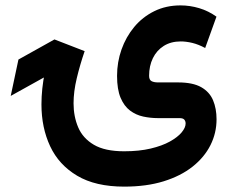

<svg xmlns="http://www.w3.org/2000/svg" viewBox="-20 -438 851 704"><path d="M151.2 -159.6 179.7 -293.4 47.6 -219.7 19.3 -86.3ZM435.3 246.3Q516.9 246.3 579.9 226.8Q642.8 207.3 686.1 173Q729.3 138.8 751.7 94.2Q774 49.7 774 -0.6Q774 -39.8 761.2 -70.4Q748.4 -100.9 717.7 -118.4Q687 -135.8 633.1 -135.8H559.7Q544 -135.8 535.3 -140.7Q526.7 -145.5 526.7 -160.2Q526.7 -196.1 540.5 -224.6Q554.3 -253 580.4 -269.6Q606.5 -286.1 642.7 -286.1Q662.3 -286.1 685 -280.7Q707.7 -275.2 732.3 -262L773.7 -376.9Q744.4 -397.9 710.4 -408.1Q676.3 -418.2 642 -418.2Q588.7 -418.2 545.7 -397Q502.7 -375.8 472.2 -339.2Q441.8 -302.6 425.5 -256.4Q409.2 -210.2 409.2 -159.9Q409.2 -110.3 422.1 -79.6Q435.1 -48.9 456.8 -32.6Q478.6 -16.3 505.2 -10.6Q531.9 -4.9 559.1 -4.9H638.2Q651 -4.9 655.8 0.7Q660.6 6.2 660.6 14.9Q660.6 29.9 646 47.5Q631.3 65.1 602.9 80.9Q574.5 96.7 532.4 106.7Q490.4 116.7 435.3 116.7Q364.6 116.7 324.2 92.8Q283.7 68.9 266.7 28.9Q249.7 -11.1 249.7 -59.2Q249.7 -102.3 261.5 -151.3Q273.2 -200.3 290.4 -250.5L179.7 -293.4Q156.8 -233.7 144.4 -172.9Q132 -112.2 132 -55.2Q132 30.1 163.9 98.3Q195.8 166.5 263 206.4Q330.2 246.3 435.3 246.3Z"/></svg>

Font: Vazirmatn NL
Style: Regular
Weight: 400
Designer: Saber Rastikerdar
Foundry: Saber Rastikerdar
Version: Version 33.003